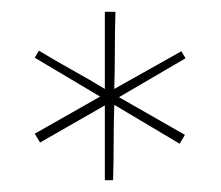

<svg xmlns="http://www.w3.org/2000/svg" viewBox="-20 -740 375 326"><path d="M172 -434H158V-561Q130 -545 103 -529.5Q76 -514 48 -498L39 -513L150 -576L39 -642L46 -654Q74 -637 102 -621.5Q130 -606 158 -589V-720H176Q175 -687 175 -654.5Q175 -622 174 -589Q203 -605 231 -621Q259 -637 288 -653L295 -641Q266 -624 238.5 -608Q211 -592 182 -575L294 -511L285 -496L174 -562Q173 -530 173 -498Q173 -466 172 -434Z"/></svg>

Font: Josefin Slab Thin
Style: Regular
Weight: 100
Designer: Santiago Orozco
Foundry: Typemade
Version: Version 2.000